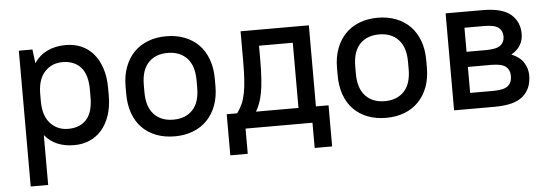

<svg xmlns="http://www.w3.org/2000/svg" viewBox="-47 -647 2815 986"><g transform="rotate(-5 1360.0 -154.0)"><path d="M317 8Q218 8 165 -57V200H75V-500H145L154 -428Q180 -468 222 -488Q264 -508 318 -508Q360 -508 396.5 -492.5Q433 -477 459 -446.5Q485 -416 500 -371.5Q515 -327 515 -269V-231Q515 -173 500 -128.5Q485 -84 458.5 -53.5Q432 -23 395.5 -7.5Q359 8 317 8ZM293 -78Q353 -78 387 -115Q421 -152 421 -231V-269Q421 -347 387 -384.5Q353 -422 293 -422Q239 -422 203 -385Q167 -348 165 -276V-231Q165 -157 201 -117.5Q237 -78 293 -78Z M835 8Q782 8 739.5 -8.5Q697 -25 667 -55.5Q637 -86 621 -130.5Q605 -175 605 -231V-269Q605 -324 621.5 -368.5Q638 -413 668 -444Q698 -475 740.5 -491.5Q783 -508 835 -508Q887 -508 929.5 -491.5Q972 -475 1002 -444.5Q1032 -414 1048.5 -369.5Q1065 -325 1065 -269V-231Q1065 -175 1048.5 -131Q1032 -87 1002 -56Q972 -25 929.5 -8.5Q887 8 835 8ZM835 -78Q898 -78 934.5 -116.5Q971 -155 971 -231V-269Q971 -344 934.5 -383Q898 -422 835 -422Q772 -422 735.5 -383.5Q699 -345 699 -269V-231Q699 -156 735.5 -117Q772 -78 835 -78Z M1545 0H1200V130H1110V-82H1164Q1180 -104 1190.5 -127.5Q1201 -151 1207 -182Q1213 -213 1215.5 -253.5Q1218 -294 1218 -350V-500H1570V-82H1635V130H1545ZM1306 -350Q1306 -290 1303 -247Q1300 -204 1294 -173Q1288 -142 1279.5 -120.5Q1271 -99 1261 -82H1480V-418H1306Z M1925 8Q1872 8 1829.5 -8.5Q1787 -25 1757 -55.5Q1727 -86 1711 -130.5Q1695 -175 1695 -231V-269Q1695 -324 1711.5 -368.5Q1728 -413 1758 -444Q1788 -475 1830.5 -491.5Q1873 -508 1925 -508Q1977 -508 2019.5 -491.5Q2062 -475 2092 -444.5Q2122 -414 2138.5 -369.5Q2155 -325 2155 -269V-231Q2155 -175 2138.5 -131Q2122 -87 2092 -56Q2062 -25 2019.5 -8.5Q1977 8 1925 8ZM1925 -78Q1988 -78 2024.5 -116.5Q2061 -155 2061 -231V-269Q2061 -344 2024.5 -383Q1988 -422 1925 -422Q1862 -422 1825.5 -383.5Q1789 -345 1789 -269V-231Q1789 -156 1825.5 -117Q1862 -78 1925 -78Z M2275 -500H2465Q2566 -500 2610.5 -462Q2655 -424 2655 -361Q2655 -330 2640 -304Q2625 -278 2593 -260Q2635 -243 2655 -212.5Q2675 -182 2675 -145Q2675 -77 2630.5 -38.5Q2586 0 2485 0H2275ZM2365 -216V-82H2485Q2539 -82 2560 -99.5Q2581 -117 2581 -150Q2581 -182 2560 -199Q2539 -216 2485 -216ZM2365 -418V-294H2465Q2520 -294 2540.5 -310.5Q2561 -327 2561 -356Q2561 -385 2540.5 -401.5Q2520 -418 2465 -418Z"/></g></svg>

Font: PT Root UI Web Medium
Style: Regular
Weight: 500
Designer: Vitaly Kuzmin
Foundry: ParaType Ltd.
Version: Version 1.001W